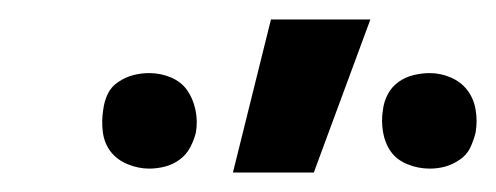

<svg xmlns="http://www.w3.org/2000/svg" viewBox="-20 -777 509 197"><path d="M421 -604Q409 -604 398 -608.5Q387 -613 381 -621.5Q375 -630 373 -641.5Q371 -653 373 -665Q374 -673 378 -680.5Q382 -688 389 -693Q396 -698 404.5 -700Q413 -702 421 -702Q432 -702 442.5 -697.5Q453 -693 459.5 -684.5Q466 -676 468 -664.5Q470 -653 468 -641Q466 -633 462.5 -625.5Q459 -618 451.5 -613Q444 -608 436.5 -606Q429 -604 421 -604ZM133 -604Q122 -604 111 -608.5Q100 -613 93.5 -621.5Q87 -630 85.5 -641.5Q84 -653 86 -665Q87 -673 90.5 -680.5Q94 -688 101.5 -693Q109 -698 117 -700Q125 -702 133 -702Q145 -702 155.5 -697.5Q166 -693 172 -684.5Q178 -676 180.5 -664.5Q183 -653 181 -641Q179 -633 175 -625.5Q171 -618 164 -613Q157 -608 149 -606Q141 -604 133 -604ZM219 -600 258 -757H360L302 -600Z"/></svg>

Font: Iosevka Aile
Style: Bold Italic
Weight: 700
Italic angle: -9°
Designer: Belleve Invis
Foundry: Belleve Invis
Version: Version 28.0.1; ttfautohint (v1.8.4)